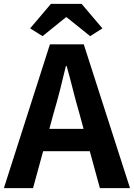

<svg xmlns="http://www.w3.org/2000/svg" viewBox="-24 -968 689 988"><path d="M315 -879H319L440 -782L503 -822L396 -948H238L131 -822L195 -782ZM490 0H645L407 -740H233L-4 0H146L198 -190H438ZM230 -305 252 -386C275 -463 296 -547 315 -628H319C342 -548 361 -463 384 -386L406 -305Z"/></svg>

Font: Spoqa Han Sans Neo Bold
Style: Bold
Weight: 700
Designer: [Spoqa Han Sans Neo] Dong-huui Kim  Younghwa Kang  Yujin Lee  [Noto Sans] Ryoko NISHIZUKA  (kana & ideographs); Paul D. 
Foundry: Spoqa (http://www.spoqa-han-sans.com)
Version: Version 1.000